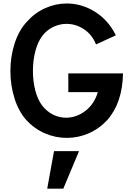

<svg xmlns="http://www.w3.org/2000/svg" viewBox="-20 -787 779 1119"><path d="M696.9 -359.4Q693.8 -187.5 605.2 -87.5Q558.3 -36.5 496.9 -9.9Q435.4 16.7 369.8 16.7Q303.1 16.7 241.7 -9.9Q180.2 -36.5 133.3 -87.5Q88.5 -137.5 64.6 -213.5Q40.6 -289.6 40.6 -372.9Q40.6 -457.3 65.1 -533.3Q89.6 -609.4 136.5 -660.4Q184.4 -713.5 244.8 -740.1Q305.2 -766.7 368.8 -766.7Q456.3 -766.7 533.9 -718.2Q611.5 -669.8 655.2 -581.2L539.6 -528.1Q516.7 -585.4 469.3 -616.7Q421.9 -647.9 367.7 -647.9Q327.1 -647.9 289.6 -629.7Q252.1 -611.5 226 -577.1Q200 -542.7 185.9 -488.5Q171.9 -434.4 171.9 -374Q171.9 -314.6 185.4 -260.9Q199 -207.3 225 -172.9Q252.1 -137.5 288.5 -119.3Q325 -101 364.6 -101Q426 -101 478.1 -141.1Q530.2 -181.2 550 -250H378.1V-359.4ZM294.8 93.8H440.6L349 312.5H255.2Z"/></svg>

Font: Vladivostok Bold
Style: Regular
Weight: 700
Width: 4
Designer: Michael Sharanda
Foundry: Michael Sharanda
Version: Version 1.005